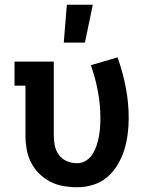

<svg xmlns="http://www.w3.org/2000/svg" viewBox="-20 -779 640 807"><path d="M304 8Q275 8 246 3Q217 -2 191 -15.5Q165 -29 144 -50Q123 -71 110 -97Q97 -123 92 -152Q87 -181 87 -210V-419H41V-520H206V-210Q206 -188 210.5 -166.5Q215 -145 228 -127.5Q241 -110 261.5 -101.5Q282 -93 304 -93Q324 -93 341 -103.5Q358 -114 368.5 -130.5Q379 -147 385.5 -166Q392 -185 395.5 -204Q399 -223 400.5 -242.5Q402 -262 402 -282Q402 -339 391.5 -395Q381 -451 362 -505L474 -538Q496 -477 508.5 -412.5Q521 -348 521 -282Q521 -248 516.5 -214Q512 -180 502 -148Q492 -116 474 -86Q456 -56 430 -34Q404 -12 371 -2Q338 8 304 8ZM248 -600 261 -759H370L337 -600Z"/></svg>

Font: Iosevka HT Extended
Style: Bold
Weight: 700
Width: 7
Monospace: yes
Designer: Belleve Invis
Foundry: Belleve Invis
Version: Version 32.3.0; ttfautohint (v1.8.4)